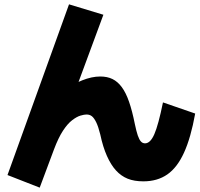

<svg xmlns="http://www.w3.org/2000/svg" viewBox="-20 -831 920 881"><path d="M162.2 30 14.4 -27.8 296.7 -811.1 454.4 -763.3 311.1 -375.6 258.9 -408.9Q312.2 -444.4 356.7 -462.2Q401.1 -480 440 -480Q472.2 -480 496.1 -468.3Q520 -456.7 538.9 -431.1Q557.8 -405.6 572.2 -363.9Q586.7 -322.2 598.9 -261.1Q605.6 -228.9 612.2 -209.4Q618.9 -190 626.7 -181.7Q634.4 -173.3 645.6 -173.3Q670 -173.3 688.3 -215.6Q706.7 -257.8 727.8 -361.1L875.6 -310Q855.6 -198.9 824.4 -130.6Q793.3 -62.2 747.8 -30.6Q702.2 1.1 637.8 1.1Q595.6 1.1 565.6 -11.1Q535.6 -23.3 512.2 -48.9Q488.9 -74.4 470.6 -115.6Q452.2 -156.7 440 -214.4Q431.1 -250 421.7 -269.4Q412.2 -288.9 402.2 -297.2Q392.2 -305.6 376.7 -305.6Q366.7 -305.6 349.4 -300.6Q332.2 -295.6 311.1 -279.4Q290 -263.3 268.9 -231.1Q247.8 -198.9 227.8 -145.6Z"/></svg>

Font: Paperlogy 9 Black
Style: Regular
Weight: 900
Designer: redesigned by Lee Juim, glyphs from Gmarket Sans & Montserrat
Foundry: PT&
Version: Version 1.001